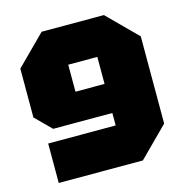

<svg xmlns="http://www.w3.org/2000/svg" viewBox="-104 -797 858 893"><g transform="rotate(-15 325.0 -350.0)"><path d="M475 -700 615 -560V-140L475 0H70V-190H395V-250H110L35 -325V-560L175 -700ZM395 -520H255V-390H395Z"/></g></svg>

Font: Tektur Black
Style: Regular
Weight: 900
Designer: Adam Jagosz
Foundry: Adam Jagosz
Version: Version 1.005;gftools[0.9.30]